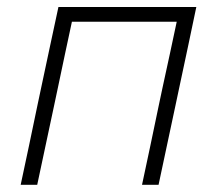

<svg xmlns="http://www.w3.org/2000/svg" viewBox="-20 -514 604 534"><path d="M37.5 0Q49.5 -56 60.5 -108Q71.5 -160 84 -220.5L94.5 -270Q108 -333 119.2 -386Q130.5 -439 142.5 -494.5H526Q514.5 -439 503.2 -386Q492 -333 478.5 -270L468 -220.5Q455 -160 444 -108Q433 -56 421 0H375Q387 -56 398 -108Q409 -160 421.5 -220.5L432 -270Q443.5 -322.5 452.8 -365.8Q462 -409 471.5 -453.5H180Q170.5 -409 161.2 -365.8Q152 -322.5 141 -270L130.5 -220.5Q117.5 -160 106.5 -108Q95.5 -56 83.5 0Z"/></svg>

Font: Commissioner ExtraLight
Style: Italic
Weight: 200
Italic angle: -12°
Designer: Kostas Bartsokas
Foundry: Kostas Bartsokas
Version: Version 1.000; ttfautohint (v1.8.3)